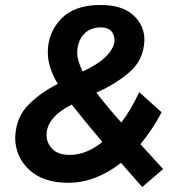

<svg xmlns="http://www.w3.org/2000/svg" viewBox="-20 -727 726 771"><path d="M551 24 466 -73Q363 7 254 7Q153 7 97 -45.5Q41 -98 41 -175Q44 -259 99 -311Q145 -356 212 -390Q172 -457 172 -516Q172 -596 225.5 -651.5Q279 -707 383 -707Q471 -707 515.5 -666Q560 -625 560 -566Q557 -483 495 -433Q440 -387 367 -355Q409 -300 467 -235Q507 -287 539 -357L629 -276Q592 -206 544 -148L635 -48ZM312 -440Q428 -493 440 -560Q440 -617 385 -617Q353.5 -617 332.8 -603.2Q312 -589.5 301.2 -567Q290.5 -544.5 290 -517Q290 -483 312 -440ZM260 -105Q327 -105 391 -157Q316 -246 268 -307Q167 -256 167 -185Q167 -153 190 -129Q213 -105 260 -105Z"/></svg>

Font: Argentum Sans SemiBold
Style: Italic
Weight: 600
Italic angle: -11°
Designer: Julieta Ulanovsky (font), Cristiano Sobral (main changes and remaster)
Foundry: Julieta Ulanovsky (font), Cristiano Sobral (main changes and remaster)
Version: Version 2.007;June 15, 2022;FontCreator 14.0.0.2814 64-bit; 